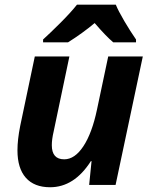

<svg xmlns="http://www.w3.org/2000/svg" viewBox="-20 -786 644 816"><path d="M127.9 -545.9H274.9L208 -227.1Q200.2 -193.8 200.2 -168.9Q200.2 -108.9 252.9 -108.9Q297.9 -108.9 334.5 -164.6Q371.1 -220.2 392.1 -319.8L439.9 -545.9H586.9L471.2 0H358.9L369.1 -101.1H366.2Q295.4 9.8 192.9 9.8Q125.5 9.8 89.8 -30.5Q54.2 -70.8 54.2 -147Q54.2 -192.4 65.9 -251ZM558.1 -606H461.4Q430.7 -631.8 382.3 -688Q331.1 -645 269 -606H163.1V-618.2Q193.8 -646 237.8 -689.9Q281.7 -733.9 307.1 -766.1H472.2Q482.9 -739.7 508.3 -696.5Q533.7 -653.3 558.1 -618.2Z"/></svg>

Font: CAA NEO Sans
Style: Bold Italic
Weight: 700
Italic angle: -12°
Version: Version 1.10